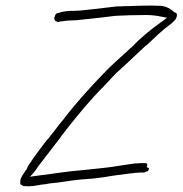

<svg xmlns="http://www.w3.org/2000/svg" viewBox="-20 -650 657 691"><path d="M53 3V6C52 13 55 16 66 20H78C83 21 86 21 88 20H90C102 20 118 16 132 14H134C135 14 138 13 144 13C147 12 155 11 159 10H160C199 7 240 -2 282 -5H283C287 -5 291 -5 293 -6H295C312 -6 340 -11 359 -13C389 -19 423 -22 451 -26L461 -27L466 -28H471C475 -29 483 -29 487 -29H498C500 -29 505 -31 507 -33H509C514 -35 516 -40 516 -44C516 -45 515 -46 514 -46L508 -48L510 -55C511 -60 508 -63 503 -63H483C482 -63 480 -62 475 -62H467C455 -60 435 -57 419 -55C376 -47 325 -43 280 -38C226 -34 175 -25 124 -19L88 -14L105 -33C111 -41 116 -50 125 -61C144 -86 165 -113 185 -139L201 -160V-161C207 -168 212 -175 219 -184C260 -236 304 -290 352 -338C374 -360 393 -384 418 -405C431 -416 446 -431 460 -444C475 -458 490 -472 506 -487H507L516 -495C536 -514 567 -544 590 -560C598 -566 604 -571 610 -578C620 -592 618 -604 610 -605L606 -607C596 -617 580 -627 559 -629C548 -629 535 -630 524 -630C497 -630 469 -629 442 -628H427C421 -627 412 -627 405 -627H401C370 -624 339 -619 306 -616C289 -614 264 -611 245 -611C231 -611 206 -610 193 -604H191C185 -603 180 -600 178 -594V-593C173 -585 176 -574 183 -573H184L185 -572C190 -570 189 -570 191 -571L192 -572L209 -574C220 -576 238 -577 249 -577C255 -577 262 -578 269 -579H270C274 -579 278 -579 280 -580H281C320 -584 357 -588 395 -593H396C403 -593 412 -594 421 -594C427 -594 435 -595 442 -595C464 -595 486 -596 507 -596C528 -596 546 -593 561 -590L581 -586L562 -572C524 -545 488 -516 456 -482C450 -477 444 -472 437 -465V-464H436C407 -438 380 -414 355 -388C302 -333 251 -277 205 -216H204V-215C190 -200 179 -181 162 -162C158 -156 155 -152 147 -144C129 -119 108 -94 92 -69L80 -51C80 -50 79 -47 77 -43L76 -41C66 -27 52 -9 53 3Z"/></svg>

Font: Scribbler
Style: HLIta
Weight: 100
Designer: Mew Too
Foundry: Cannot Into Space Fonts
Version: Version 1.001